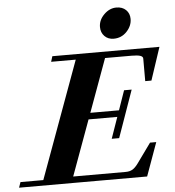

<svg xmlns="http://www.w3.org/2000/svg" viewBox="-106 -939 905 994"><g transform="rotate(-5 347.0 -442.5)"><path d="M508.3 -725.6Q479 -725.6 460.7 -744.4Q442.4 -763.2 442.4 -792Q442.4 -828.1 471.2 -856.7Q500 -885.3 535.6 -885.3Q566.4 -885.3 585.2 -867.2Q604 -849.1 604 -820.3Q604 -784.2 576.4 -754.9Q548.8 -725.6 508.3 -725.6ZM-47.4 0 -37.6 -28.3H81.1L302.7 -634.8H174.8L183.6 -663.1H740.2L683.6 -492.7H651.4V-609.4Q651.9 -620.1 637.9 -625Q624 -629.9 592.8 -629.9H454.6L354 -354H502.9L538.1 -455.1H577.6L491.2 -210.4H452.6L491.2 -320.8H341.8L236.8 -33.2H510.3Q530.8 -33.2 545.2 -41.7Q559.6 -50.3 574.2 -70.3L648.4 -173.3H680.7L618.2 0Z"/></g></svg>

Font: Elstob 18pt ExtraBold
Style: Italic
Weight: 800
Italic angle: -20°
Designer: Peter S. Baker
Version: Version 1.015